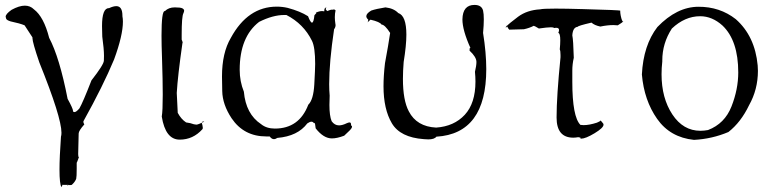

<svg xmlns="http://www.w3.org/2000/svg" viewBox="-20 -552 3147 781"><path d="M230 209 234 201Q232 201 232 200H259Q256 203 255 203Q254 203 254 202V201Q272 201 272 200Q286 187 290 175Q292 167 292 134V110Q293 110 301 87Q298 87 298 75L300 -9Q300 -20 323 -46Q319 -52 319 -57L320 -60Q399 -202 444 -310Q480 -408 480 -464Q480 -476 478 -486V-488Q478 -527 453 -527Q441 -527 424 -519H423Q395 -519 395 -446L396 -403Q403 -352 403 -325Q403 -321 402.5 -305Q402 -289 352 -225Q317 -135 303 -111Q290 -96 283 -96Q279 -96 277 -99V-101Q277 -110 255 -150Q222 -319 180 -398Q158 -484 118 -514Q103 -529 81 -529Q58 -529 27 -512Q3 -495 3 -484Q3 -482 5 -476Q7 -470 23 -465Q61 -457 80 -449L112 -400V-397Q112 -380 140 -298Q230 -75 230 -12Q230 -2 228 4Q222 88 222 138Q222 197 230 209Z M711 16Q765 16 803 -26Q805 -28 805 -32Q805 -35 803.5 -42Q802 -49 801 -50Q802 -58 806 -58L811 -57Q785 -45 779 -45Q771 -45 754 -51L737 -54Q717 -67 703 -93L699 -174Q703 -243 722 -376L723 -378Q723 -382 719 -391V-410Q719 -485 726 -498Q729 -504 729 -509Q729 -514 722 -518Q715 -522 691 -522Q666 -522 651 -507H650Q637 -507 637 -407Q637 -369 639 -316Q642 -225 642 -167Q642 -100 638 -78Q653 16 711 16Z M1094 14Q1101 14 1108 9Q1191 2 1230 -50Q1240 -57 1247 -57Q1253 -57 1257 -51L1259 -52Q1262 -52 1264 -30Q1296 11 1330 11Q1351 11 1380 0L1402 -21Q1412 -31 1412 -37Q1412 -40 1408 -42V-45Q1408 -54 1402 -54Q1398 -54 1391 -51Q1373 -42 1359 -42Q1341 -42 1329 -59Q1320 -81 1320 -125L1321 -163Q1319 -185 1319 -210Q1319 -299 1339 -433Q1345 -441 1345 -450L1344 -457Q1342 -470 1342 -482Q1342 -497 1345 -510Q1340 -514 1338 -514Q1336 -514 1335 -512L1331 -513Q1325 -513 1311 -507Q1305 -512 1305 -516Q1305 -519 1308 -521H1306Q1299 -521 1299 -506L1290 -507Q1282 -507 1273.5 -504Q1265 -501 1265 -500Q1265 -499 1267 -499L1259 -490Q1256 -460 1249 -460Q1243 -460 1233 -486Q1202 -506 1150 -520Q1128 -525 1106 -525Q988 -525 919 -398Q883 -337 883 -241Q883 -236 884 -181.5Q885 -127 922 -71Q972 3 1063 3H1077Q1085 14 1094 14ZM1098 -29Q1064 -29 1042 -47Q980 -88 972 -179Q955 -221 955 -268Q955 -402 1034 -463Q1090 -491 1136 -491H1145Q1215 -455 1249 -386Q1262 -360 1262 -292Q1262 -272 1258.5 -209Q1255 -146 1234 -126Q1197 -29 1098 -29Z M1722 15Q1747 15 1755 4Q1958 -8 1958 -271Q1958 -337 1945 -418Q1948 -451 1948 -473Q1948 -496 1945 -509Q1939 -532 1910 -532Q1862 -532 1861 -473Q1861 -429 1894 -356L1892 -357Q1890 -357 1890 -346Q1918 -320 1918 -300Q1918 -285 1912 -260Q1914 -239 1914 -220Q1914 -132 1870.5 -85Q1827 -38 1754 -33Q1675 -37 1643 -99Q1619 -144 1619 -231Q1619 -263 1622 -300Q1633 -367 1633 -411Q1633 -488 1600 -499Q1582 -518 1548 -522Q1510 -516 1490 -509Q1470 -497 1470 -486Q1470 -479 1478 -472Q1477 -463 1475 -461L1487 -472Q1526 -463 1532 -452Q1545 -452 1567 -418Q1560 -370 1546 -295Q1540 -243 1540 -201Q1540 -108 1574 -50.5Q1608 7 1704 14Z M2344 12Q2362 12 2398.5 -10Q2435 -32 2435 -45L2434 -49Q2424 -62 2422 -62V-61Q2422 -59 2408 -53Q2377 -43 2354 -43L2341 -44Q2308 -77 2308 -219V-265Q2308 -291 2314 -317Q2312 -390 2308 -408Q2310 -441 2330 -443Q2330 -447 2386 -460Q2398 -449 2422 -444Q2451 -450 2475 -450L2493 -449Q2511 -460 2517 -466Q2516 -464 2515 -464Q2510 -464 2505 -488Q2503 -499 2503 -504Q2503 -506 2503 -508.5Q2503 -511 2350 -515Q2282 -517 2240 -517Q2188 -517 2177 -514Q2124 -511 2087.5 -484Q2051 -457 2036 -441H2038Q2043 -441 2043 -444Q2043 -447 2039 -452Q2049 -431 2053 -431Q2054 -431 2056 -431.5Q2058 -432 2111 -433Q2134 -438 2151 -447Q2154 -447 2172 -436Q2206 -441 2221 -441Q2233 -441 2233 -438L2242 -439Q2254 -439 2254 -430Q2254 -425 2251 -418Q2259 -417 2259 -388Q2259 -373 2257 -351Q2260 -345 2260 -328V-319Q2244 -160 2244 -74Q2244 8 2312 8Q2321 8 2332 6Q2342 7 2342 10Q2342 11 2340 12Z M2803 17Q2877 13 2943 -15Q2994 -55 3027 -124Q3063 -188 3063 -264L3062 -286Q3051 -405 2973 -474Q2908 -525 2820.5 -524.5Q2733 -524 2654 -442Q2597 -368 2591 -249Q2600 -144 2653 -68.5Q2706 7 2803 17ZM2829 -20Q2759 -20 2715 -86.5Q2671 -153 2671 -250Q2671 -275 2674 -302V-306Q2674 -376 2713 -436Q2766 -486 2828 -486Q2877 -486 2919 -448Q2983 -387 2983 -257Q2983 -189 2955.5 -119Q2928 -49 2860 -23Q2844 -20 2829 -20Z"/></svg>

Font: Xiaobo Songti 小帛宋体
Style: Regular
Weight: 400
Version: Version 1.501;March 17, 2024;FontCreator 14.0.0.2814 64-bit